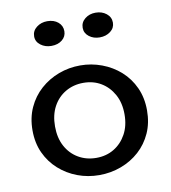

<svg xmlns="http://www.w3.org/2000/svg" viewBox="-81 -773 763 857"><g transform="rotate(-10 300.5 -344.5)"><path d="M301 14Q249 14 202.5 -3.5Q156 -21 119.5 -53.5Q83 -86 62 -131.5Q41 -177 41 -234Q41 -291 62 -337Q83 -383 119.5 -415.5Q156 -448 202.5 -465.5Q249 -483 301 -483Q351 -483 398 -465.5Q445 -448 481.5 -415.5Q518 -383 539 -337Q560 -291 560 -234Q560 -177 539.5 -131.5Q519 -86 483 -53.5Q447 -21 400 -3.5Q353 14 301 14ZM301 -64Q346 -64 381 -85Q416 -106 437 -144Q458 -182 458 -234Q458 -286 437 -324Q416 -362 381 -383Q346 -404 301 -404Q256 -404 220 -383Q184 -362 163.5 -324Q143 -286 143 -234Q143 -182 163.5 -144Q184 -106 220 -85Q256 -64 301 -64ZM409 -591Q381 -591 361 -606.5Q341 -622 341 -646Q341 -671 361 -687Q381 -703 409 -703Q438 -703 458 -687Q478 -671 478 -646Q478 -622 458 -606.5Q438 -591 409 -591ZM190 -591Q162 -591 141.5 -606.5Q121 -622 121 -646Q121 -671 141.5 -687Q162 -703 190 -703Q220 -703 239 -687Q258 -671 258 -646Q258 -622 239 -606.5Q220 -591 190 -591Z"/></g></svg>

Font: BioRhyme
Style: Regular
Weight: 400
Designer: Aoife Mooney
Foundry: Aoife Mooney Type
Version: Version 1.600;gftools[0.9.33]